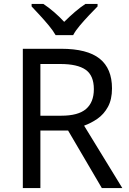

<svg xmlns="http://www.w3.org/2000/svg" viewBox="-20 -964 662 984"><path d="M294 -714Q427 -714 490.5 -663.5Q554 -613 554 -511Q554 -454 533 -416Q512 -378 479.5 -355.5Q447 -333 411 -320L607 0H502L329 -295H187V0H97V-714ZM289 -636H187V-371H294Q381 -371 421 -405.5Q461 -440 461 -507Q461 -577 419 -606.5Q377 -636 289 -636ZM265 -784Q252 -807 230 -833.5Q208 -860 184 -886Q160 -912 142 -931V-944H202Q228 -927 256 -903Q284 -879 309 -852Q336 -879 364 -903Q392 -927 418 -944H480V-931Q461 -912 436.5 -886Q412 -860 389.5 -833.5Q367 -807 355 -784Z"/></svg>

Font: Noto Sans Tirhuta
Style: Regular
Weight: 400
Designer: Monotype Design Team
Foundry: Monotype Imaging Inc.
Version: Version 2.003; ttfautohint (v1.8.4.7-5d5b)